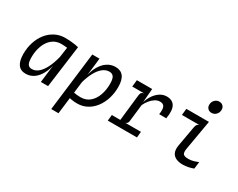

<svg xmlns="http://www.w3.org/2000/svg" viewBox="-116 -1357 2630 2118"><g transform="rotate(30 1199.0 -298.0)"><path d="M373 0 396 -191.5 438.5 -494.5 456.5 -520 536.5 -537 465 0ZM181 6Q116 6 83.5 -38.5Q51 -83 51 -173.5Q51 -251.5 73.2 -320.8Q95.5 -390 137 -442.8Q178.5 -495.5 237 -525.8Q295.5 -556 367.5 -556Q400 -556 433.2 -553Q466.5 -550 494 -545.8Q521.5 -541.5 536.5 -537L508.5 -460Q501.5 -462.5 482.8 -465.5Q464 -468.5 440.5 -471Q417 -473.5 395.5 -475Q374 -476.5 361.5 -476.5Q292.5 -476.5 244.5 -437Q196.5 -397.5 171.8 -331.2Q147 -265 147 -184.5Q147 -124 162.8 -98.5Q178.5 -73 215 -73Q258 -73 295.8 -104.5Q333.5 -136 364.5 -196.5Q395.5 -257 417.5 -344.5L427 -311L408.5 -260.5Q393 -177 361 -117.2Q329 -57.5 283.2 -25.8Q237.5 6 181 6Z M836.5 6Q803 6 768.2 0.5Q733.5 -5 705.2 -13.2Q677 -21.5 663 -29.5L727 -88.5Q735 -84 751.8 -80.5Q768.5 -77 790.5 -74.8Q812.5 -72.5 835.5 -72.5Q904.5 -72.5 951.2 -112.5Q998 -152.5 1021.5 -218.5Q1045 -284.5 1045 -363Q1045 -425.5 1027.2 -451.2Q1009.5 -477 972 -477Q928 -477 888.8 -446Q849.5 -415 817.8 -356.2Q786 -297.5 763.5 -214.5L755.5 -248.5L774 -303Q789.5 -380.5 822.2 -437.2Q855 -494 902 -525Q949 -556 1006 -556Q1072 -556 1106.5 -512Q1141 -468 1141 -376Q1141 -298.5 1119.2 -229.5Q1097.5 -160.5 1057.2 -107.5Q1017 -54.5 961 -24.2Q905 6 836.5 6ZM621.5 201.5 713 -546H804.5L796.5 -472L749 -79.5L741.5 -53L738.5 0.5L714 201.5Z M1225.5 0 1233.5 -75.5H1604.5L1597 0ZM1271.5 -460.5 1280.5 -546.5H1475.5L1435 -460.5ZM1334 -10 1378.5 -407.5Q1381.5 -434.5 1391.8 -445.8Q1402 -457 1423.5 -460.5L1387 -490L1393 -530L1475.5 -546.5L1461 -370.5Q1478.5 -426 1508.2 -467.8Q1538 -509.5 1576.5 -533Q1615 -556.5 1657.5 -556.5Q1731 -556.5 1760.8 -505.2Q1790.5 -454 1771.5 -344.5H1681.5Q1691.5 -414.5 1677 -442.2Q1662.5 -470 1622.5 -470Q1588 -470 1557.8 -450.2Q1527.5 -430.5 1503.5 -399.8Q1479.5 -369 1463.5 -335L1438 -115Q1436 -99 1427.8 -89.2Q1419.5 -79.5 1403.5 -75.5L1432 -57L1427 -10Z M2172.5 -645.5Q2144 -645.5 2125.5 -663.8Q2107 -682 2107 -711Q2107 -747 2130.8 -772Q2154.5 -797 2188 -797Q2216.5 -797 2235.2 -778.8Q2254 -760.5 2254 -730.5Q2254 -695 2230.2 -670.2Q2206.5 -645.5 2172.5 -645.5ZM2183 7.5Q2132 7.5 2096 -9.2Q2060 -26 2044.5 -61.2Q2029 -96.5 2038.5 -152.5L2084.5 -411Q2088.5 -434.5 2099.2 -447.8Q2110 -461 2127 -463H1902.5L1911.5 -545.5H2199L2133.5 -167Q2124.5 -114.5 2140.2 -96.2Q2156 -78 2203 -78Q2238 -78 2268.8 -86.8Q2299.5 -95.5 2328 -108L2317 -19Q2290 -8 2253.8 -0.2Q2217.5 7.5 2183 7.5Z"/></g></svg>

Font: Spline Sans Mono
Style: Italic
Weight: 400
Italic angle: -4°
Monospace: yes
Designer: Eben Sorkin, Mirko Velimirovic
Foundry: Sorkin Type
Version: Version 1.004